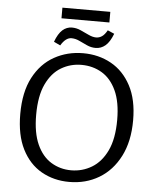

<svg xmlns="http://www.w3.org/2000/svg" viewBox="-62 -1000 869 1062"><g transform="rotate(5 372.5 -469.5)"><path d="M362 9Q276 9 207.5 -30Q139 -69 99.5 -147Q60 -225 60 -342Q60 -464 102.5 -545Q145 -626 217.5 -666.5Q290 -707 378 -707Q464 -707 533.5 -668.5Q603 -630 644 -553Q685 -476 685 -361Q685 -244 642.5 -161Q600 -78 527 -34.5Q454 9 362 9ZM367 -56Q429 -56 481.5 -87.5Q534 -119 565.5 -185Q597 -251 597 -356Q597 -455 567.5 -518.5Q538 -582 487.5 -612Q437 -642 374 -642Q313 -642 261.5 -611.5Q210 -581 179 -515.5Q148 -450 148 -345Q148 -245 177 -181Q206 -117 256 -86.5Q306 -56 367 -56ZM247 -739 211 -756Q228 -802 251 -822.5Q274 -843 304 -843Q329 -843 353 -832Q377 -821 399.5 -810.5Q422 -800 441 -800Q458 -800 473 -810Q488 -820 502 -845L539 -829Q521 -782 497 -762Q473 -742 443 -742Q418 -742 395 -752.5Q372 -763 350 -773.5Q328 -784 306 -784Q274 -784 247 -739ZM507 -948V-889H241V-948Z"/></g></svg>

Font: Bitter
Style: Regular
Weight: 400
Designer: Sol Matas, and Bitter project Authors
Foundry: Sol Matas
Version: Version 2.001